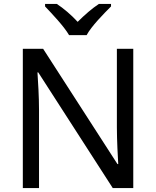

<svg xmlns="http://www.w3.org/2000/svg" viewBox="-20 -964 800 984"><path d="M334 -784H424C448 -829 511 -893 549 -931V-944H487C452 -921 414 -888 378 -852C345 -888 306 -921 271 -944H211V-931C247 -893 308 -829 334 -784ZM663 0V-714H579V-311C579 -246 584 -155 586 -123H582L201 -714H97V0H180V-399C180 -472 175 -546 172 -593H176L558 0Z"/></svg>

Font: Noto Sans Cypriot
Style: Regular
Weight: 400
Designer: Monotype Design Team
Foundry: Monotype Imaging Inc.
Version: Version 2.002